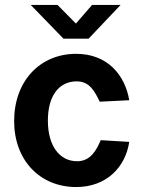

<svg xmlns="http://www.w3.org/2000/svg" viewBox="-20 -744 586 774"><path d="M351 -724 286 -649 212 -724H104L236 -588H337L466 -724ZM287 -527C140 -527 37 -416 37 -256C37 -98 141 10 287 10C410 10 486 -71 501 -172L386 -179C370 -142 347 -94 291 -94C220 -94 173 -156 173 -258C173 -358 218 -416 289 -416C342 -416 362 -375 382 -334L501 -340C484 -441 414 -527 287 -527Z"/></svg>

Font: United Sans
Style: Bold
Weight: 700
Designer: Pablo Impallari, Rodrigo Fuenzalida (Modified by Dan O. Williams)
Version: Version 1.000;PS 001.000;hotconv 1.0.88;makeotf.lib2.5.64775